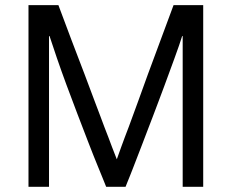

<svg xmlns="http://www.w3.org/2000/svg" viewBox="-20 -720 893 740"><path d="M389.2 0Q385.3 -9.3 375 -35.2Q364.7 -61 357.9 -77.1Q342.3 -114.7 319.3 -174.3Q293.9 -239.3 277.3 -283.7Q237.8 -389.2 235.8 -394Q215.8 -448.2 199.2 -496.6Q179.2 -554.7 170.9 -581.1H168.9V0H89.8V-700.2H205.1Q255.4 -564.9 306.2 -433.1Q318.8 -398.4 345.2 -329.1Q353 -308.6 367.2 -271Q381.3 -233.4 381.8 -231.9Q388.2 -215.8 398.2 -189.5Q408.2 -163.1 411.6 -153.8Q421.4 -127.4 430.2 -106Q442.4 -141.6 447.3 -153.8Q451.2 -164.6 460.9 -190.7Q470.7 -216.8 476.6 -231.9Q478.5 -237.8 512.2 -329.1L549.8 -433.1Q580.1 -515.6 648.9 -700.2H763.2V0H684.1V-581.1H682.1Q673.3 -552.2 651.9 -493.7Q622.6 -413.1 612.8 -387.2Q605.5 -367.7 591.1 -329.3Q576.7 -291 569.8 -272.9Q562 -252.4 547.9 -215.8Q533.7 -179.2 527.8 -163.1Q505.9 -105 491.2 -68.4Q486.3 -55.7 481.2 -43Q476.1 -30.3 470.9 -17.6Q465.8 -4.9 463.9 0Z"/></svg>

Font: Post Grotesk Regular
Style: Regular
Weight: 500
Version: 0.900; ttfautohint (v0.96) -l 8 -r 50 -G 200 -x 14 -w "gGD" 